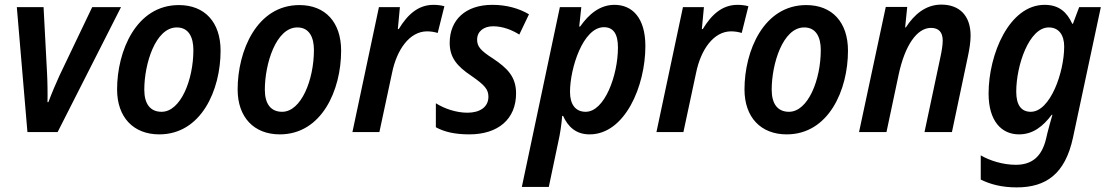

<svg xmlns="http://www.w3.org/2000/svg" viewBox="-20 -573 4808 833"><path d="M99 0H230L505 -542H380L238 -245C224 -215 203 -165 190 -130H186C187 -162 186 -224 184 -258L169 -542H53Z M671 10C853 10 937 -182 937 -353C937 -477 868 -551 756 -551C571 -551 488 -352 488 -185C488 -64 559 10 671 10ZM681 -88C632 -88 606 -122 606 -184C606 -295 654 -454 747 -454C799 -454 819 -411 819 -356C819 -227 764 -88 681 -88Z M1194 10C1376 10 1460 -182 1460 -353C1460 -477 1391 -551 1279 -551C1094 -551 1011 -352 1011 -185C1011 -64 1082 10 1194 10ZM1204 -88C1155 -88 1129 -122 1129 -184C1129 -295 1177 -454 1270 -454C1322 -454 1342 -411 1342 -356C1342 -227 1287 -88 1204 -88Z M1509 0H1626L1681 -257C1701 -356 1756 -437 1833 -437C1850 -437 1866 -434 1879 -430L1908 -546C1894 -550 1876 -552 1861 -552C1795 -552 1749 -511 1710 -447H1706L1715 -542H1624Z M2016 10C2141 10 2219 -56 2219 -168C2219 -241 2180 -278 2119 -319C2064 -354 2050 -372 2050 -401C2050 -437 2079 -459 2119 -459C2160 -459 2200 -444 2233 -423L2275 -511C2231 -537 2177 -552 2116 -552C2000 -552 1931 -487 1931 -387C1931 -324 1962 -286 2025 -244C2084 -203 2099 -185 2099 -153C2099 -108 2061 -84 2008 -84C1960 -84 1909 -101 1871 -125V-21C1907 -1 1953 10 2016 10Z M2244 238H2361L2402 43C2410 8 2416 -31 2419 -70H2423C2444 -24 2478 10 2538 10C2691 10 2780 -199 2780 -373C2780 -497 2722 -552 2646 -552C2583 -552 2535 -512 2497 -458H2493L2502 -542H2409ZM2521 -88C2476 -88 2453 -121 2453 -174C2453 -278 2510 -455 2600 -455C2641 -455 2661 -426 2661 -367C2661 -246 2603 -88 2521 -88Z M2828 0H2945L3000 -257C3020 -356 3075 -437 3152 -437C3169 -437 3185 -434 3198 -430L3227 -546C3213 -550 3195 -552 3180 -552C3114 -552 3068 -511 3029 -447H3025L3034 -542H2943Z M3393 10C3575 10 3659 -182 3659 -353C3659 -477 3590 -551 3478 -551C3293 -551 3210 -352 3210 -185C3210 -64 3281 10 3393 10ZM3403 -88C3354 -88 3328 -122 3328 -184C3328 -295 3376 -454 3469 -454C3521 -454 3541 -411 3541 -356C3541 -227 3486 -88 3403 -88Z M3707 0H3826L3879 -250C3906 -376 3958 -452 4019 -452C4053 -452 4070 -433 4070 -397C4070 -378 4066 -353 4060 -325L3991 0H4110L4179 -327C4186 -359 4191 -392 4191 -418C4191 -506 4142 -553 4064 -553C3996 -553 3946 -510 3910 -454H3907L3916 -543H3823Z M4391 240C4518 240 4601 182 4635 25L4756 -542H4662L4635 -470H4632C4609 -520 4575 -552 4512 -552C4359 -552 4269 -338 4269 -167C4269 -48 4325 10 4401 10C4462 10 4505 -25 4543 -75H4546C4539 -52 4530 -18 4524 5L4518 31C4499 107 4457 142 4387 142C4332 142 4274 124 4235 101V206C4275 226 4325 240 4391 240ZM4452 -88C4411 -88 4389 -117 4389 -175C4389 -290 4445 -454 4530 -454C4574 -454 4597 -421 4597 -371C4597 -260 4537 -88 4452 -88Z"/></svg>

Font: Noto Sans SemiCondensed SemiBold
Style: Italic
Weight: 600
Width: 4
Italic angle: -12°
Designer: Monotype Design Team
Foundry: Monotype Imaging Inc.
Version: Version 2.013